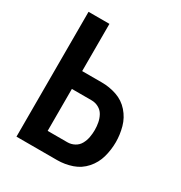

<svg xmlns="http://www.w3.org/2000/svg" viewBox="-172 -857 921 979"><g transform="rotate(30 288.0 -367.5)"><path d="M66 0H305Q350 0 392.5 -14.5Q435 -29 465 -63Q495 -97 507 -140.5Q519 -184 519 -229Q519 -273 507 -316.5Q495 -360 465 -394Q435 -428 392.5 -442.5Q350 -457 305 -457H189V-735H66ZM305 -105H189V-352H305Q327 -352 346.5 -341.5Q366 -331 376.5 -312Q387 -293 391 -271.5Q395 -250 395 -229Q395 -207 391 -185.5Q387 -164 376.5 -145Q366 -126 346.5 -115.5Q327 -105 305 -105Z"/></g></svg>

Font: Iosevka Sparkle
Style: Bold
Weight: 700
Designer: Belleve Invis
Foundry: Belleve Invis
Version: Version 4.5.0; ttfautohint (v1.8.3)